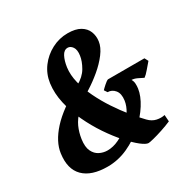

<svg xmlns="http://www.w3.org/2000/svg" viewBox="-162 -858 1009 1023"><g transform="rotate(-30 342.0 -346.5)"><path d="M684.1 -365.2Q670.9 -350.1 652.1 -327.9Q633.3 -305.7 621.1 -297.4Q605.5 -305.7 588.1 -313.7Q570.8 -321.8 555.2 -322.3Q563 -309.6 563.7 -294.7Q564.5 -279.8 562.5 -265.1Q556.6 -222.7 526.1 -174.3Q495.6 -126 447.5 -82.8Q399.4 -39.6 339.6 -12.5Q279.8 14.6 215.3 14.6Q116.2 14.6 68.4 -33Q20.5 -80.6 33.2 -171.9Q42 -237.8 102.8 -304.9Q163.6 -372.1 290.5 -441.9Q335.9 -466.8 356.9 -503.2Q377.9 -539.6 382.3 -571.8Q387.2 -606 375 -623.5Q362.8 -641.1 345.7 -641.1Q323.2 -641.1 309.8 -615.7Q296.4 -590.3 291 -551.8Q285.2 -507.8 297.4 -458.5Q309.6 -409.2 334 -358.6Q358.4 -308.1 390.1 -260.3Q421.9 -212.4 455.1 -171.4Q488.3 -130.4 517.6 -100.6Q539.1 -78.1 565.4 -72.5Q591.8 -66.9 614.3 -72.3L617.2 -31.7Q589.4 -19.5 556.6 -8.8Q523.9 2 498.5 8.3Q473.1 14.6 466.3 14.6Q451.2 14.6 421.6 -8.5Q392.1 -31.7 355.7 -72.5Q319.3 -113.3 283.4 -166.5Q247.6 -219.7 219.2 -280Q190.9 -340.3 176.8 -402.8Q162.6 -465.3 170.4 -523.9Q177.7 -576.7 208.7 -618.2Q239.7 -659.7 285.9 -683.8Q332 -708 383.8 -708Q432.1 -708 460.7 -691.2Q489.3 -674.3 500.2 -647Q511.2 -619.6 506.8 -587.9Q502.4 -554.2 474.9 -517.8Q447.3 -481.4 408.2 -448.7Q369.1 -416 330.1 -391.6Q270 -354.5 236.3 -320.8Q202.6 -287.1 187.5 -253.7Q172.4 -220.2 167 -182.1Q160.6 -136.7 173.3 -110.1Q186 -83.5 209.2 -72Q232.4 -60.5 257.3 -60.5Q292.5 -60.5 328.1 -77.6Q363.8 -94.7 394 -122.1Q424.3 -149.4 444.1 -181.9Q463.9 -214.4 468.3 -245.1Q474.1 -286.1 456.3 -307.9Q438.5 -329.6 412.1 -329.6L399.9 -348.1Q405.3 -354.5 421.9 -369.4Q438.5 -384.3 447.8 -387.7H672.4Z"/></g></svg>

Font: Gentium Book Plus
Style: Bold Italic
Weight: 700
Italic angle: -8°
Designer: Victor Gaultney, Annie Olsen, Iska Routamaa, Becca Hirsbrunner
Foundry: SIL International
Version: Version 6.101